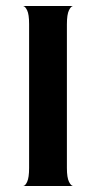

<svg xmlns="http://www.w3.org/2000/svg" viewBox="-20 -620 320 640"><path d="M57 0Q64 0 70.5 -14Q77 -28 77 -60V-540Q77 -572 70.5 -585.5Q64 -599 57 -600H224Q217 -600 210 -586Q203 -572 203 -539V-60Q203 -28 210 -14Q217 0 224 0Z"/></svg>

Font: Red Rose Medium
Style: Regular
Weight: 500
Designer: Jaikishan Patel
Version: Version 2.000